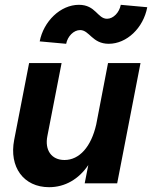

<svg xmlns="http://www.w3.org/2000/svg" viewBox="-20 -762 632 798"><path d="M184 16C250 16 307 -17 347 -76L332 0H467L564 -500H429L380 -245C359 -152 310 -97 248 -97C194 -97 165 -138 177 -197L236 -500H101L39 -181C17 -68 78 16 184 16ZM432 -580C507 -580 576 -646 592 -732L482 -742C476 -710 451 -684 425 -684C385 -684 378 -742 308 -742C231 -742 161 -673 145 -590L255 -580C261 -611 286 -637 313 -637C352 -637 363 -580 432 -580Z"/></svg>

Font: Uncut Sans
Style: Bold Italic
Weight: 700
Italic angle: -11°
Designer: Kasper Nordkvist
Foundry: UNCUT.wtf
Version: Version 1.304;Glyphs 3.2 (3246)